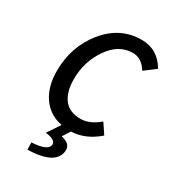

<svg xmlns="http://www.w3.org/2000/svg" viewBox="-212 -783 1024 1133"><g transform="rotate(30 300.0 -216.5)"><path d="M155 233 154 184Q264 178 268 134Q270 100 199 92L257 6Q170 -11 121.5 -80.5Q73 -150 73 -257Q73 -423 171.5 -544.5Q270 -666 416 -666Q526 -666 584 -566L509 -509Q470 -573 410 -573Q314 -573 249 -478.5Q184 -384 184 -265Q184 -179 221 -130Q258 -81 335 -81Q396 -81 460 -135L506 -66Q422 8 324 12L291 63Q327 72 341.5 88Q356 104 353 131Q341 228 155 233Z"/></g></svg>

Font: TypoPRO Source Code Pro
Style: Italic
Weight: 600
Italic angle: -11°
Monospace: yes
Designer: Paul D. Hunt, Teo Tuominen
Foundry: Adobe Systems Incorporated
Version: Version 1.030;PS 1.0;hotconv 1.0.84;makeotf.lib2.5.63406